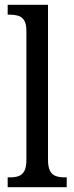

<svg xmlns="http://www.w3.org/2000/svg" viewBox="-20 -780 310 800"><path d="M12 0V-41H23Q43 -41 58 -46.5Q73 -52 81.5 -67.5Q90 -83 90 -115V-651Q90 -681 80.5 -695.5Q71 -710 55.5 -714.5Q40 -719 22 -719H12V-760H180V-115Q180 -84 188.5 -68Q197 -52 212.5 -46.5Q228 -41 248 -41H258V0Z"/></svg>

Font: Noto Serif Condensed
Style: Regular
Weight: 400
Width: 3
Designer: Monotype Design Team
Foundry: Monotype Imaging Inc.
Version: Version 2.015